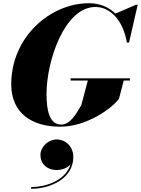

<svg xmlns="http://www.w3.org/2000/svg" viewBox="-20 -780 878 1197"><path d="M420 -291.5V-278H527.5L487 -125C452 -63 415.5 -3.5 361.5 -3.5C287.5 -3.5 270 -93 270 -195C270 -397 381 -736.5 575 -736.5C665.5 -736.5 747 -656 771 -515H784.5L838.5 -750H827L699.5 -695C658 -736 602.5 -760 535 -760C292 -760 50 -548 50 -255C50 -72 182 10 355 10C518 10 677 -102 722 -165L751.5 -278H790V-291.5ZM232 187C232 239.5 271.5 280 334 280C363 280 399 269 419.5 245C391 340.5 274.5 386 174 386V397C298 397 437 331 437 199C437 133 388.5 89.5 333.5 89.5C279 89.5 232 137 232 187Z"/></svg>

Font: Bodoni* 16pt Fatface
Style: Italic
Weight: 900
Italic angle: -13°
Version: Version 2.3